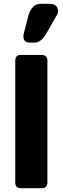

<svg xmlns="http://www.w3.org/2000/svg" viewBox="-20 -989 329 1009"><path d="M60.1 -29.8V-669.9Q60.1 -700.2 89.8 -700.2H199.2Q229 -700.2 229 -669.9V-29.8Q229 0 199.2 0H89.8Q60.1 0 60.1 -29.8ZM106.9 -820.8 130.9 -913.1Q149.9 -969.2 194.8 -969.2H238.8Q271 -969.2 280.8 -949.2Q285.2 -940.9 285.2 -929.4Q285.2 -918 274.9 -902.8L222.2 -811Q194.8 -765.1 162.1 -765.1H139.2Q103 -765.1 103 -795.9Q103 -807.1 106.9 -820.8Z"/></svg>

Font: Days One
Style: Regular
Weight: 400
Designer: Alexander Kalachev, Alexey Maslov, Jovanny Lemonad
Foundry: Alexander Kalachev, Alexey Maslov, Jovanny Lemonad
Version: Version 1.002